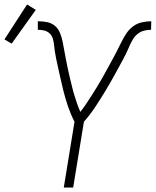

<svg xmlns="http://www.w3.org/2000/svg" viewBox="-62 -838 696 858"><path d="M223 0 271 -294Q254 -327 242 -362Q230 -397 221 -433.5Q212 -470 204 -506.5Q196 -543 188 -580V-581Q185 -595 183 -609Q181 -623 179.5 -637.5Q178 -652 174 -665.5Q170 -679 160 -688.5Q150 -698 136 -701.5Q122 -705 107 -705V-743Q129 -743 149 -739Q169 -735 184 -722Q199 -709 206.5 -690Q214 -671 218 -651Q222 -631 225.5 -611Q229 -591 233 -571Q237 -551 241 -531Q245 -511 250 -491.5Q255 -472 259.5 -452.5Q264 -433 270 -413.5Q276 -394 282.5 -375Q289 -356 297 -338Q311 -356 323.5 -374.5Q336 -393 348 -412Q360 -431 372 -450.5Q384 -470 395 -489.5Q406 -509 416.5 -528.5Q427 -548 438 -567.5Q449 -587 459 -607Q469 -627 479 -647Q489 -667 501 -686Q513 -705 531 -719Q549 -733 571 -738Q593 -743 614 -743L613 -705Q598 -705 582 -701Q566 -697 553 -686.5Q540 -676 531.5 -661.5Q523 -647 516 -632V-631Q510 -618 504.5 -605.5Q499 -593 492 -581V-580Q472 -543 452 -506.5Q432 -470 410 -433.5Q388 -397 365 -362Q342 -327 313 -294L265 0ZM-10 -643 -42 -662 59 -818 98 -794Z"/></svg>

Font: Iosevka Aile Extralight
Style: Italic
Weight: 200
Italic angle: -9°
Designer: Belleve Invis
Foundry: Belleve Invis
Version: Version 31.1.0; ttfautohint (v1.8.4)